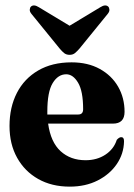

<svg xmlns="http://www.w3.org/2000/svg" viewBox="-20 -686 500 716"><path d="M444.5 -269Q444.5 -225 401 -225H159.5Q169 -156 206 -122.2Q243 -88.5 299 -88.5Q341.5 -88.5 373 -109.2Q404.5 -130 415.5 -164.5Q424.5 -174.5 432 -174.5Q443 -174.5 442.5 -158.5Q441.5 -112.5 415.5 -74.2Q389.5 -36 344.2 -13Q299 10 240 10Q173 10 122.5 -18.5Q72 -47 43.8 -97.8Q15.5 -148.5 15.5 -216Q15.5 -286 43 -339.5Q70.5 -393 122.5 -423.2Q174.5 -453.5 247 -453.5Q307.5 -453.5 352 -429Q396.5 -404.5 420.5 -362.8Q444.5 -321 444.5 -269ZM156.5 -270Q156.5 -264 156.5 -259H271.5Q290 -259 290 -278.5Q290 -346 271.2 -377.5Q252.5 -409 227 -409Q196.5 -409 176.5 -376.2Q156.5 -343.5 156.5 -270ZM277 -505.5Q267.5 -494.5 259.5 -488Q251.5 -481.5 239.5 -481.5Q227.5 -481.5 219.2 -488Q211 -494.5 202 -505.5L97.5 -634Q90.5 -642.5 91 -650Q91.5 -657.5 95.5 -661.5Q106 -671 125 -659L239.5 -590L354 -659Q373 -671 383.5 -661.5Q387.5 -657.5 388 -650Q388.5 -642.5 381.5 -634Z"/></svg>

Font: Fraunces 144pt Soft
Style: Bold
Weight: 700
Version: Version 1.000;[0bf87f6ff]